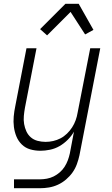

<svg xmlns="http://www.w3.org/2000/svg" viewBox="-20 -785 590 1015"><path d="M192 210H54V163H192Q209 163 228 159.5Q247 156 264 147.5Q281 139 296 126Q311 113 321.5 96.5Q332 80 338.5 62.5Q345 45 349 27L371 -89Q358 -66 338 -46Q318 -26 294.5 -12.5Q271 1 244.5 6.5Q218 12 194 12Q165 12 139.5 4.5Q114 -3 95.5 -21Q77 -39 67 -63Q57 -87 53.5 -114Q50 -141 52.5 -169Q55 -197 61 -225L120 -530H173L112 -216Q108 -194 106 -172Q104 -150 107.5 -129.5Q111 -109 119.5 -90.5Q128 -72 143 -59Q158 -46 178.5 -40.5Q199 -35 221 -35Q241 -35 261 -39.5Q281 -44 299.5 -53.5Q318 -63 334 -78.5Q350 -94 361.5 -112Q373 -130 380 -149.5Q387 -169 390 -188L457 -530H510L400 36Q395 59 386.5 82.5Q378 106 363.5 126.5Q349 147 329 164Q309 181 286 191.5Q263 202 239 206Q215 210 192 210ZM229 -598 192 -631 326 -765H396L474 -627L430 -603L353 -722Z"/></svg>

Font: Lode Dark Term
Style: Italic
Weight: 400
Italic angle: -11°
Monospace: yes
Designer: Belleve Invis
Foundry: Belleve Invis
Version: Version 29.2.0